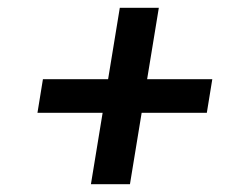

<svg xmlns="http://www.w3.org/2000/svg" viewBox="-20 -586 640 492"><path d="M313 -114H213L243 -297H76L90 -383H257L287 -566H387L357 -383H524L510 -297H343Z"/></svg>

Font: Iosevka SmBd Ex Obl
Style: Regular
Weight: 600
Width: 7
Italic angle: -9°
Monospace: yes
Designer: Belleve Invis
Foundry: Belleve Invis
Version: Version 32.5.0; ttfautohint (v1.8.4)